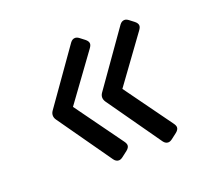

<svg xmlns="http://www.w3.org/2000/svg" viewBox="-88 -716 762 692"><g transform="rotate(-20 293.0 -369.5)"><path d="M450.2 -604.5Q457.5 -604.5 465.8 -598.1L482.9 -585Q494.1 -576.2 494.1 -566.9Q494.1 -560.1 487.3 -550.8L358.4 -373.5L489.3 -192.4Q496.1 -183.1 496.1 -176.3Q496.1 -167 484.9 -158.2L463.9 -142.1Q455.6 -135.7 448.2 -135.7Q437.5 -135.7 429.7 -146.5L285.2 -351.6Q279.3 -360.4 279.3 -369.1Q279.3 -377.9 285.2 -386.2L431.6 -593.8Q439.5 -604.5 450.2 -604.5ZM260.7 -604.5Q268.1 -604.5 276.4 -598.1L293.5 -585Q304.7 -576.2 304.7 -566.9Q304.7 -560.1 297.9 -550.8L168.9 -373.5L299.8 -192.4Q306.6 -183.1 306.6 -176.3Q306.6 -167 295.4 -158.2L274.4 -142.1Q266.1 -135.7 258.8 -135.7Q248 -135.7 240.2 -146.5L95.7 -351.6Q89.8 -359.9 89.8 -369.1Q89.8 -377.9 95.7 -386.2L242.2 -593.8Q250 -604.5 260.7 -604.5Z"/></g></svg>

Font: Simply Mono
Style: Book
Weight: 400
Designer: Wojciech Kalinowski "wmk69" (wmk69@o2.pl)
Foundry: Wojciech Kalinowski "wmk69" (wmk69@o2.pl)
Version: Version 1.0.0